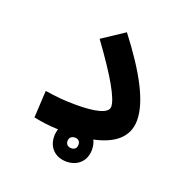

<svg xmlns="http://www.w3.org/2000/svg" viewBox="-113 -600 812 829"><g transform="rotate(20 293.0 -186.0)"><path d="M277.3 121.6C326.7 121.6 364.3 89.8 364.3 35.6C364.3 19 360.8 4.4 354.5 -7.8C445.8 -26.9 503.9 -71.8 503.9 -149.9C503.9 -236.8 440.9 -351.6 332.5 -492.7L231.4 -425.8C333 -286.6 378.9 -204.1 378.9 -167C378.9 -134.8 314.9 -123 234.4 -123C175.3 -123 143.6 -127 89.8 -134.8L83 -10.7C125 -2.4 155.8 1.5 196.3 2.9C192.9 12.7 190.9 23.9 190.9 35.6C190.9 88.4 226.6 121.6 277.3 121.6ZM277.3 60.1C263.7 60.1 252 52.2 252 35.6C252 20.5 262.7 11.2 277.8 11.2C292.5 11.2 302.2 20 302.2 35.6C302.2 51.3 292.5 60.1 277.3 60.1Z"/></g></svg>

Font: Cascadia Mono SemiBold
Style: Regular
Weight: 600
Monospace: yes
Designer: Aaron Bell
Foundry: Saja Typeworks
Version: Version 2404.023